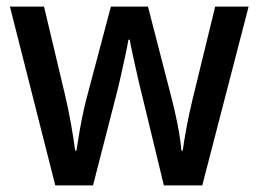

<svg xmlns="http://www.w3.org/2000/svg" viewBox="-20 -560 781 580"><path d="M408 -277Q402 -300 395 -331.5Q388 -363 381.5 -392.5Q375 -422 372 -440H368Q365 -422 358.5 -392Q352 -362 345 -330.5Q338 -299 332 -276L261 0H147L10 -540H113L176 -275Q186 -233 194.5 -185.5Q203 -138 207 -105H211Q214 -125 218.5 -152.5Q223 -180 229 -209Q235 -238 241 -261L315 -540H427L499 -261Q507 -231 516 -186Q525 -141 528 -105H532Q535 -129 543 -172.5Q551 -216 561 -257L630 -540H731L591 0H475Z"/></svg>

Font: Noto Sans Sinhala UI SemiCondensed Medium
Style: Regular
Weight: 500
Width: 4
Designer: Jelle Bosma - Monotype Design Team
Foundry: Monotype Imaging Inc.
Version: Version 2.006; ttfautohint (v1.8.4.7-5d5b)